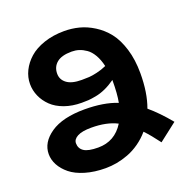

<svg xmlns="http://www.w3.org/2000/svg" viewBox="-128 -831 952 965"><g transform="rotate(-20 348.5 -348.5)"><path d="M450.2 -274.9Q459 -318.8 459 -394Q431.6 -374.5 404.5 -362.3Q377.4 -350.1 351.8 -345.5Q326.2 -340.8 311.8 -339.8Q297.4 -338.9 275.9 -338.9Q225.1 -338.9 183.8 -353.8Q142.6 -368.7 116.7 -393.8Q90.8 -418.9 76.9 -450.4Q63 -481.9 63 -516.1Q63 -552.2 79.6 -586.2Q96.2 -620.1 127 -647.5Q157.7 -674.8 206.5 -691.4Q255.4 -708 314.9 -708Q355 -708 393.6 -698.2Q432.1 -688.5 470.7 -664.3Q509.3 -640.1 538.1 -603.8Q566.9 -567.4 585 -509Q603 -450.7 603 -377.9Q603 -273.4 575.2 -198.2Q625.5 -156.2 680.2 -89.8L584 -15.1Q547.4 -64.5 517.1 -96.2Q492.2 -66.9 461.2 -45.2Q430.2 -23.4 398.2 -11.5Q366.2 0.5 336.2 5.9Q306.2 11.2 276.9 11.2Q216.8 11.2 168.5 -3.2Q120.1 -17.6 90.8 -41.5Q61.5 -65.4 46.1 -94Q30.8 -122.6 30.8 -152.8Q30.8 -215.3 94.7 -259.3Q158.7 -303.2 276.9 -303.2Q378.4 -303.2 450.2 -274.9ZM314.9 -446.8Q339.4 -446.8 354.7 -447.8Q370.1 -448.7 396.5 -454.6Q422.9 -460.4 449.2 -472.2Q440.9 -508.3 425.8 -534.2Q410.6 -560.1 391.6 -573.2Q372.6 -586.4 354 -592.3Q335.4 -598.1 314.9 -598.1Q261.2 -598.1 235.1 -576.4Q209 -554.7 209 -518.1Q209 -486.3 235.4 -466.6Q261.7 -446.8 314.9 -446.8ZM276.9 -99.1Q365.7 -99.1 414.1 -176.8Q358.9 -205.1 276.9 -205.1Q227.5 -205.1 202.9 -191.9Q178.2 -178.7 178.2 -157.2Q178.2 -129.4 200.7 -114.3Q223.1 -99.1 276.9 -99.1Z"/></g></svg>

Font: LT Superior
Style: Bold
Weight: 400
Designer: Daniel Lyons
Foundry: LyonsType
Version: Version 1.000